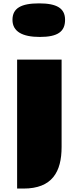

<svg xmlns="http://www.w3.org/2000/svg" viewBox="-20 -850 458 1134"><path d="M215.3 -631.8C320.8 -631.8 364.3 -663.1 364.3 -732.9C364.3 -801.8 314.5 -830.1 210.9 -830.1C105 -830.1 53.7 -801.8 53.7 -732.9C53.7 -663.1 112.8 -631.8 215.3 -631.8ZM81.1 263.7H118.7C288.1 263.7 343.8 165 343.8 18.1V-498H81.1Z"/></svg>

Font: Plaster
Style: Regular
Weight: 400
Designer: Eben Sorkin
Foundry: Eben Sorkin
Version: Version 1.007